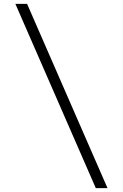

<svg xmlns="http://www.w3.org/2000/svg" viewBox="-20 -810 640 1000"><path d="M121 -790H60L479 170H540Z"/></svg>

Font: CommitMonoV143 ExtLt
Style: Regular
Weight: 200
Monospace: yes
Designer: Eigil Nikolajsen
Foundry: Eigil Nikolajsen
Version: Version 1.143